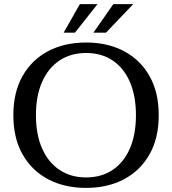

<svg xmlns="http://www.w3.org/2000/svg" viewBox="-20 -902 837 935"><path d="M399 13Q294 13 214.5 -29Q135 -71 90 -150Q45 -229 45 -341Q45 -453 90 -532Q135 -611 214.5 -653Q294 -695 399 -695Q504 -695 583.5 -653Q663 -611 708 -532Q753 -453 753 -341Q753 -229 708 -150Q663 -71 583.5 -29Q504 13 399 13ZM399 -38Q474 -38 528.5 -74.5Q583 -111 612.5 -179Q642 -247 642 -341Q642 -435 612.5 -503Q583 -571 528.5 -607.5Q474 -644 399 -644Q325 -644 270 -607.5Q215 -571 185 -503Q155 -435 155 -341Q155 -247 185 -179Q215 -111 270 -74.5Q325 -38 399 -38ZM435 -743 532 -882H629L496 -743ZM290 -743 369 -882H455L345 -743Z"/></svg>

Font: Montagu Slab
Style: Bold
Weight: 700
Designer: Florian Karsten
Foundry: Florian Karsten
Version: Version 1.000